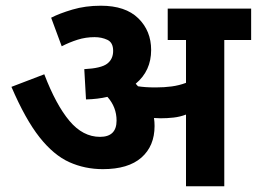

<svg xmlns="http://www.w3.org/2000/svg" viewBox="-20 -652 899 672"><path d="M521 -211Q521 -141 475 -100.5Q429 -60 340 -60Q277 -60 222.5 -84.5Q168 -109 118.5 -171.5Q69 -234 20 -348L135 -392Q176 -285 223 -229Q270 -173 330 -173Q388 -173 388 -230Q388 -277 356 -313Q322 -305 281 -304L275 -410Q334 -413 355 -429Q376 -445 376 -474Q376 -503 356 -512.5Q336 -522 311 -522Q280 -522 251.5 -513Q223 -504 196 -490L159 -590Q188 -605 233.5 -618.5Q279 -632 333 -632Q419 -632 464 -588Q509 -544 509 -477Q509 -404 455 -359Q459 -354 463 -350Q476 -348 491 -347Q506 -346 525 -346Q555 -346 581 -349.5Q607 -353 631 -362V-512H567V-622H859V-512H765V0H631V-251Q610 -243 587.5 -240.5Q565 -238 542 -238Q531 -238 519 -239Q521 -225 521 -211Z"/></svg>

Font: RS Noto Sans
Style: Bold
Weight: 700
Designer: Monotype Design Team
Foundry: Monotype Imaging Inc.
Version: Version 3.10